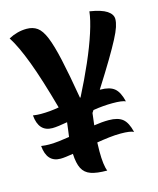

<svg xmlns="http://www.w3.org/2000/svg" viewBox="-112 -790 738 898"><g transform="rotate(-15 257.5 -340.5)"><path d="M295 30Q245 30 216.5 20Q188 10 175 -15.5Q162 -41 160 -87Q141 -84 125.5 -82Q110 -80 99 -80Q33 -80 26 -161Q46 -158 64 -158Q88 -158 113 -161Q138 -164 163 -168Q165 -183 167.5 -201Q170 -219 172 -237Q150 -233 131 -230.5Q112 -228 99 -228Q33 -228 26 -309Q46 -306 64 -306Q86 -306 108 -308Q130 -310 152 -314Q112 -459 78.5 -548Q45 -637 14 -685Q57 -708 102 -708Q132 -708 153 -693Q174 -678 190.5 -638Q207 -598 223.5 -524Q240 -450 260 -332L263 -333Q301 -407 332.5 -479Q364 -551 383.5 -611.5Q403 -672 407 -711Q464 -702 489.5 -685Q515 -668 515 -645Q515 -629 508 -607.5Q501 -586 483.5 -552.5Q466 -519 436 -468.5Q406 -418 359 -344H362Q407 -344 429.5 -325.5Q452 -307 463 -260Q447 -268 400 -268Q378 -268 354 -266Q330 -264 306 -260Q302 -254 298 -248Q294 -216 291 -190Q310 -193 328 -194.5Q346 -196 362 -196Q407 -196 429.5 -177.5Q452 -159 463 -112Q447 -121 400 -121Q373 -121 343.5 -117.5Q314 -114 284 -109Q283 -85 283 -66Q283 1 295 30Z"/></g></svg>

Font: Merienda SemiBold
Style: Regular
Weight: 600
Designer: Eduardo Rodriguez Tunni
Foundry: Eduardo Rodriguez Tunni
Version: Version 2.001; ttfautohint (v1.8.4.7-5d5b)